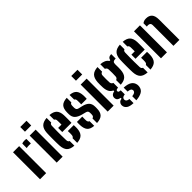

<svg xmlns="http://www.w3.org/2000/svg" viewBox="88 -1811 3016 3016"><g transform="rotate(-45 1596.0 -303.5)"><path d="M248 -494V-592.5Q268.5 -603.5 301 -603.5Q313 -603.5 325.2 -602.5Q337.5 -601.5 345.5 -600.5V-500H302.5Q269.5 -500 248 -494ZM49 0V-600H185V0Z M410 -695.5V-800H548.5V-695.5ZM419 0V-600H551.5V0Z M640 -156.5Q638.5 -183 637.8 -222Q637 -261 637.2 -303.2Q637.5 -345.5 638 -382.5Q638.5 -419.5 640 -441.5Q645.5 -524 684 -563.2Q722.5 -602.5 803.5 -608.5V-506Q775.5 -497.5 774.5 -461.5Q773 -400 772.2 -349.2Q771.5 -298.5 772.2 -249Q773 -199.5 774.5 -142Q775.5 -104.5 803.5 -95V8.5Q719 2.5 682 -37Q645 -76.5 640 -156.5ZM820.5 -277.5V-369H894.5Q894.5 -399 894.5 -425.8Q894.5 -452.5 893.5 -461.5Q892 -495.5 866.5 -505.5V-608.5Q947.5 -602.5 984.8 -564.2Q1022 -526 1026 -446.5Q1026.5 -435 1026.8 -406.2Q1027 -377.5 1026.8 -342.5Q1026.5 -307.5 1025 -277.5ZM866.5 8.5V-94.5Q891.5 -103.5 893.5 -143Q894.5 -158 894.8 -178Q895 -198 893.5 -227H1025Q1026 -218.5 1026.2 -195.8Q1026.5 -173 1026 -156.5Q1022 -75 984.8 -36Q947.5 3 866.5 8.5Z M1307 8.5V-93Q1343 -101.5 1343 -143Q1343.5 -156 1343.5 -160Q1343.5 -164 1343.5 -167.8Q1343.5 -171.5 1343 -183.5Q1343 -203.5 1334.5 -216Q1326 -228.5 1303.5 -234.5L1233.5 -252.5Q1164 -271 1128 -305.5Q1092 -340 1091.5 -406Q1091.5 -425 1091.5 -441Q1092 -523.5 1128 -563.2Q1164 -603 1250.5 -608.5V-506Q1224 -498 1223 -461.5Q1223 -458 1222.5 -448.5Q1222 -439 1222 -418Q1222.5 -393 1231 -378.8Q1239.5 -364.5 1265.5 -358.5L1328 -344Q1397.5 -328 1432.8 -293Q1468 -258 1468 -190.5Q1468 -180.5 1468 -171.8Q1468 -163 1467.5 -153.5Q1467 -73.5 1430 -35Q1393 3.5 1307 8.5ZM1338.5 -374.5Q1339.5 -393 1339.5 -420.2Q1339.5 -447.5 1338.5 -461.5Q1336.5 -497 1313.5 -505V-608.5Q1391 -602.5 1425 -564.2Q1459 -526 1462.5 -446.5Q1463 -438.5 1462.8 -423.5Q1462.5 -408.5 1462.2 -394.5Q1462 -380.5 1461 -374.5ZM1095 -156.5Q1094 -179 1094.5 -198.5Q1095 -218 1096 -227H1214.5Q1213 -194.5 1213.2 -175.5Q1213.5 -156.5 1214 -142Q1216 -104 1244.5 -94.5V8.5Q1166 2.5 1132.2 -36.5Q1098.5 -75.5 1095 -156.5Z M1543 -695.5V-800H1681.5V-695.5ZM1552 0V-600H1684.5V0Z M1933.5 193Q1857 189.5 1822.2 165.8Q1787.5 142 1780.5 107.5Q1779 101 1778.2 91.2Q1777.5 81.5 1778.5 73.5Q1782 49.5 1798.8 32.2Q1815.5 15 1849 10V-9Q1785 -18.5 1778.5 -65.5Q1777 -76.5 1777.5 -82.2Q1778 -88 1778.5 -95.5Q1781 -116 1800 -132.5Q1819 -149 1850.5 -153V-171.5Q1810.5 -189 1790.5 -226Q1770.5 -263 1767 -321Q1765.5 -359.5 1765.5 -384.8Q1765.5 -410 1767 -441.5Q1773 -524 1812 -563.5Q1851 -603 1933.5 -608.5V-505.5Q1897.5 -495.5 1896.5 -456.5Q1895 -416.5 1894.8 -378.8Q1894.5 -341 1896.5 -306Q1899 -267 1934 -256V-151.5Q1906.5 -149.5 1895.8 -142.5Q1885 -135.5 1885 -123V-119Q1885 -106.5 1894 -100.2Q1903 -94 1933.5 -91.5V-1.5Q1879 4 1871 36.5Q1868.5 43.5 1868.8 51Q1869 58.5 1871 64.5Q1879 96.5 1933.5 101.5ZM1996 -153.5V-256.5Q2029 -267.5 2031 -302.5Q2033.5 -337.5 2033.2 -377.5Q2033 -417.5 2031 -458.5Q2028.5 -495.5 1996 -505V-608.5Q2097.5 -602 2133.5 -542.5H2152.5Q2160 -599 2230 -600V-500H2215.5Q2190 -500 2175.8 -487.8Q2161.5 -475.5 2161.5 -444.5V-417Q2162 -390.5 2162.2 -370.8Q2162.5 -351 2160.5 -321Q2155.5 -238.5 2117.5 -198.8Q2079.5 -159 1996 -153.5ZM1996 192.5V101.5Q2026.5 98.5 2045.5 89Q2064.5 79.5 2070 62.5Q2076 48 2069 32Q2064.5 16.5 2045.5 8.8Q2026.5 1 1996 -1.5V-89Q2083 -84 2127 -54.8Q2171 -25.5 2180.5 29.5Q2181.5 37.5 2182 48.8Q2182.5 60 2180.5 73Q2171.5 134.5 2121 161.2Q2070.5 188 1996 192.5Z M2267.5 -156.5Q2266 -183 2265.2 -222Q2264.5 -261 2264.8 -303.2Q2265 -345.5 2265.5 -382.5Q2266 -419.5 2267.5 -441.5Q2273 -524 2311.5 -563.2Q2350 -602.5 2431 -608.5V-506Q2403 -497.5 2402 -461.5Q2400.5 -400 2399.8 -349.2Q2399 -298.5 2399.8 -249Q2400.5 -199.5 2402 -142Q2403 -104.5 2431 -95V8.5Q2346.5 2.5 2309.5 -37Q2272.5 -76.5 2267.5 -156.5ZM2448 -277.5V-369H2522Q2522 -399 2522 -425.8Q2522 -452.5 2521 -461.5Q2519.5 -495.5 2494 -505.5V-608.5Q2575 -602.5 2612.2 -564.2Q2649.5 -526 2653.5 -446.5Q2654 -435 2654.2 -406.2Q2654.5 -377.5 2654.2 -342.5Q2654 -307.5 2652.5 -277.5ZM2494 8.5V-94.5Q2519 -103.5 2521 -143Q2522 -158 2522.2 -178Q2522.5 -198 2521 -227H2652.5Q2653.5 -218.5 2653.8 -195.8Q2654 -173 2653.5 -156.5Q2649.5 -75 2612.2 -36Q2575 3 2494 8.5Z M3013 0V-462.5Q3012.5 -512.5 2956.5 -512.5Q2946 -512.5 2931.5 -509V-583.5Q2946 -596 2965.2 -602.8Q2984.5 -609.5 3012 -609.5Q3076.5 -609.5 3110.8 -572.5Q3145 -535.5 3145.5 -451V0ZM2736 0V-600H2868.5V0Z"/></g></svg>

Font: Big Shoulders Stencil Text ExtraBold
Style: Regular
Weight: 800
Designer: Patric King
Foundry: XO Type Co
Version: Version 1.000